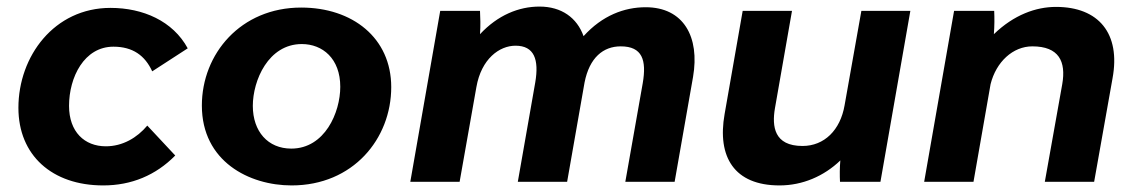

<svg xmlns="http://www.w3.org/2000/svg" viewBox="-20 -553 3451 584"><path d="M294 11C380 11 454 -20 513 -80L428 -171C397 -134 353 -108 302 -108C237 -108 190 -152 190 -231C190 -318 236 -411 325 -411C384 -411 421 -384 443 -336L551 -406C506 -489 415 -529 316 -529C145 -529 36 -382 36 -225C36 -81 138 11 294 11Z M867 11C1054 11 1170 -131 1170 -288C1170 -438 1052 -530 896 -530C712 -530 594 -389 594 -232C594 -62 738 11 867 11ZM866 -101C795 -101 749 -153 749 -231C749 -308 796 -419 898 -419C961 -419 1015 -375 1015 -289C1015 -211 968 -101 866 -101Z M1228 0H1378L1429 -288C1444 -374 1499 -414 1548 -414C1605 -414 1620 -372 1608 -302L1555 0H1705L1758 -302C1773 -378 1815 -412 1868 -412C1934 -412 1947 -370 1935 -300L1882 0H2032L2088 -319C2109 -441 2059 -531 1944 -531C1879 -531 1812 -506 1755 -443C1735 -499 1688 -533 1621 -533C1558 -533 1494 -507 1440 -449C1442 -475 1441 -500 1440 -520H1319Z M2351 11C2421 11 2486 -17 2536 -65C2534 -44 2534 -18 2535 0H2658L2749 -520H2600L2549 -233C2536 -157 2487 -109 2421 -109C2334 -109 2328 -169 2337 -223L2389 -520H2239L2184 -206C2161 -76 2213 11 2351 11Z M2791 0H2941L2993 -297C3010 -365 3061 -412 3120 -412C3201 -412 3223 -366 3211 -297L3158 0H3308L3364 -315C3389 -451 3322 -532 3192 -532C3131 -532 3064 -508 3003 -449C3005 -474 3005 -499 3004 -520H2882Z"/></svg>

Font: Fixel Display 20240404
Style: Bold Italic
Weight: 700
Italic angle: -10°
Designer: AlfaBravo + MacPaw
Foundry: Kyrylo Tkachov, Marchela Mozhyna, Serhii Makarenko, Maria Weinstein, Zakhar Kryvoshyya
Version: Version 1.211;Glyphs 3.2 (3225)